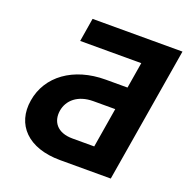

<svg xmlns="http://www.w3.org/2000/svg" viewBox="-129 -845 944 967"><g transform="rotate(20 343.5 -362.0)"><path d="M294.7 0H566.1L686.8 -724.4H204.9L184.3 -598.7H511.7L488.6 -459.5H371.8C199.6 -459.5 75.6 -369 53.3 -232.2C30.5 -95.9 122.5 0 294.7 0ZM208.5 -233.7C218 -291.5 267 -336.3 350.9 -336.3H467.7L432.5 -123.6H316.1C232.2 -123.6 198.9 -174 208.5 -233.7Z"/></g></svg>

Font: Margiela Sans
Style: Bold Italic
Weight: 700
Italic angle: -9.39999°
Designer: Stefan Endress, Andreas Faust
Version: Version 1.100;FEAKit 1.0